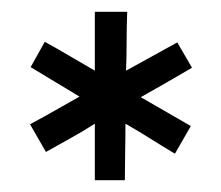

<svg xmlns="http://www.w3.org/2000/svg" viewBox="-20 -740 375 326"><path d="M192 -434Q192 -458 192.5 -482Q193 -506 193 -530Q219 -515 235.5 -504.5Q252 -494 277 -479L304 -526L219 -575Q242 -588 263 -600Q284 -612 306 -625L281 -668Q259 -656 237.5 -644Q216 -632 194 -620Q195 -645 195 -670Q195 -695 196 -720H141V-620Q120 -632 99 -644.5Q78 -657 56 -669L32 -626Q57 -611 73.5 -601Q90 -591 115 -576Q90 -562 73.5 -552.5Q57 -543 31 -529L58 -482Q79 -494 100 -505.5Q121 -517 141 -530V-434Z"/></svg>

Font: Josefin Slab Medium
Style: Regular
Weight: 500
Designer: Santiago Orozco
Foundry: Typemade
Version: Version 2.000